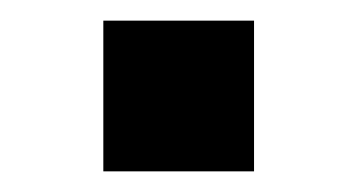

<svg xmlns="http://www.w3.org/2000/svg" viewBox="-20 -438 346 186"><path d="M80.1 -418H226.1V-272H80.1Z"/></svg>

Font: Aldrich
Style: Regular
Weight: 400
Designer: Matthew Desmond
Foundry: Matthew Desmond
Version: Version 1.002 2011